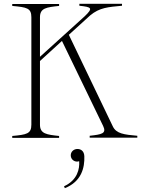

<svg xmlns="http://www.w3.org/2000/svg" viewBox="-20 -720 776 1004"><path d="M570 -59 340 -538 451 -639C501 -681 546 -683 618 -690V-700H395V-690C458 -683 469 -679 423 -635L189 -423V-630C189 -678 223 -682 289 -689V-699H44V-689C120 -682 144 -678 144 -630V-68C144 -20 119 -16 44 -9V1H289V-9C224 -16 189 -20 189 -68V-401L304 -506L519 -62C539 -21 511 -17 449 -10V0H698V-10C629 -16 588 -21 570 -59ZM315 254 319 264C407 229 423 156 421 97C420 69 402 59 385 59C366 59 350 73 350 92C350 112 366 125 383 125C387 125 390 124 394 123C397 163 385 222 315 254Z"/></svg>

Font: Sprat Condensed Thin
Style: Regular
Weight: 100
Width: 3
Designer: Ethan Nakache
Foundry: Collletttivo
Version: Version 2.000;Glyphs 3.2 (3217)